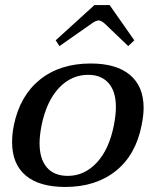

<svg xmlns="http://www.w3.org/2000/svg" viewBox="-20 -732 600 762"><path d="M201 -572 355 -712H415L513 -572L489 -549L396 -638Q381 -651 372 -651Q361 -651 343 -638L216 -549ZM28 -168Q28 -201 35 -235Q59 -352 138.5 -416Q218 -480 340 -480Q442 -480 496 -434.5Q550 -389 550 -304Q550 -275 542 -235Q519 -117 439.5 -53.5Q360 10 239 10Q136 10 82 -35.5Q28 -81 28 -168ZM432 -235Q440 -277 440 -307Q440 -369 411 -402Q382 -435 330 -435Q263 -435 214 -383Q165 -331 145 -235Q137 -193 137 -164Q137 -101 166 -67.5Q195 -34 249 -34Q315 -34 364 -86.5Q413 -139 432 -235Z"/></svg>

Font: Taviraj Medium
Style: Italic
Weight: 500
Italic angle: -12°
Designer: Katatrad Team
Foundry: CadsonDemak
Version: Version 1.001